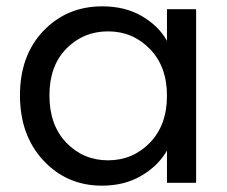

<svg xmlns="http://www.w3.org/2000/svg" viewBox="-20 -577 716 606"><path d="M303 -557Q375 -557 428 -526Q481 -495 507 -448V-548H599V0H507V-102Q480 -54 426.5 -22.5Q373 9 302 9Q191 9 117 -70.5Q43 -150 43 -276Q43 -402 117 -479.5Q191 -557 303 -557ZM507 -275Q507 -367 453 -422.5Q399 -478 321 -478Q243 -478 189.5 -423.5Q136 -369 136 -276Q136 -182 189.5 -126.5Q243 -71 321 -71Q399 -71 453 -126.5Q507 -182 507 -275Z"/></svg>

Font: SVN-Poppins
Style: Regular
Weight: 400
Designer: Ninad Kale (Devanagari), Jonny Pinhorn (Latin)
Foundry: Indian Type Foundry
Version: Version 3.002 2017